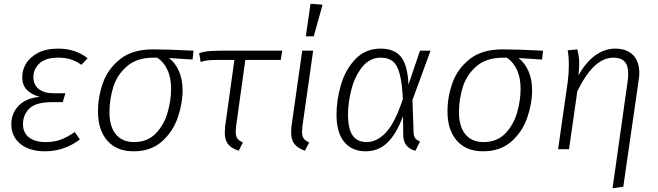

<svg xmlns="http://www.w3.org/2000/svg" viewBox="-20 -792 3493 1019"><path d="M40 -133Q40 -190 78.5 -230.5Q117 -271 191 -278Q147 -290 122.5 -315Q98 -340 98 -384Q98 -421 118.5 -455Q139 -489 182 -511.5Q225 -534 289 -534Q380 -534 445 -483L412 -448Q385 -467 356.5 -476.5Q328 -486 289 -486Q222 -486 189.5 -455.5Q157 -425 157 -383Q157 -343 185 -320Q213 -297 266 -297H327L313 -250H258Q172 -250 137 -217Q102 -184 102 -133Q102 -88 133.5 -63Q165 -38 222 -38Q267 -38 301 -50.5Q335 -63 377 -91L404 -52Q321 11 218 11Q137 11 88.5 -28Q40 -67 40 -133Z M500 -201Q500 -278 526.5 -352.5Q553 -427 618 -478.5Q683 -530 792 -530Q869 -530 1007 -523L1002 -476L877 -484Q910 -459 929.5 -415Q949 -371 949 -312Q949 -242 923 -167Q897 -92 838.5 -40.5Q780 11 689 11Q599 11 549.5 -45.5Q500 -102 500 -201ZM888 -321Q888 -380 868.5 -421.5Q849 -463 815 -486H796Q707 -486 654.5 -441Q602 -396 581.5 -331Q561 -266 561 -196Q561 -120 595 -79Q629 -38 691 -38Q763 -38 807 -84Q851 -130 869.5 -195Q888 -260 888 -321Z M1233 -122Q1231 -100 1231 -94Q1231 -70 1239.5 -57.5Q1248 -45 1269 -36L1247 8Q1207 -5 1190 -27.5Q1173 -50 1173 -89Q1173 -98 1175 -122L1224 -474H1144Q1106 -474 1086 -472Q1066 -470 1045 -463L1037 -510Q1056 -517 1083 -520Q1110 -523 1153 -523H1478L1470 -474H1282Z M1585 -122Q1583 -100 1583 -94Q1583 -70 1591.5 -57.5Q1600 -45 1621 -36L1598 8Q1559 -6 1542 -28.5Q1525 -51 1525 -90Q1525 -98 1527 -122L1584 -523H1642ZM1692 -767 1645 -599H1603L1628 -772Z M2148 -343 2209 -523H2265L2169 -261L2175 -90Q2176 -68 2184 -58Q2192 -48 2209 -41L2185 8Q2157 2 2139 -18Q2121 -38 2120 -75L2119 -176Q2084 -81 2036 -35Q1988 11 1921 11Q1848 11 1807 -38.5Q1766 -88 1766 -184Q1766 -263 1790 -343.5Q1814 -424 1867 -479Q1920 -534 2000 -534Q2072 -534 2107.5 -491Q2143 -448 2148 -343ZM1827 -184Q1827 -108 1851.5 -73Q1876 -38 1926 -38Q1980 -38 2028 -88.5Q2076 -139 2118 -266Q2114 -353 2101 -400.5Q2088 -448 2064 -467Q2040 -486 2001 -486Q1942 -486 1902.5 -436.5Q1863 -387 1845 -317Q1827 -247 1827 -184Z M2355 -201Q2355 -278 2381.5 -352.5Q2408 -427 2473 -478.5Q2538 -530 2647 -530Q2724 -530 2862 -523L2857 -476L2732 -484Q2765 -459 2784.5 -415Q2804 -371 2804 -312Q2804 -242 2778 -167Q2752 -92 2693.5 -40.5Q2635 11 2544 11Q2454 11 2404.5 -45.5Q2355 -102 2355 -201ZM2743 -321Q2743 -380 2723.5 -421.5Q2704 -463 2670 -486H2651Q2562 -486 2509.5 -441Q2457 -396 2436.5 -331Q2416 -266 2416 -196Q2416 -120 2450 -79Q2484 -38 2546 -38Q2618 -38 2662 -84Q2706 -130 2724.5 -195Q2743 -260 2743 -321Z M3312 -367Q3314 -379 3314 -400Q3314 -445 3294.5 -465.5Q3275 -486 3236 -486Q3183 -486 3136 -442.5Q3089 -399 3044 -308L3000 0H2942L2993 -357Q2999 -400 2999 -447Q2999 -491 2993 -525L3044 -530Q3049 -509 3051.5 -493.5Q3054 -478 3054 -455Q3054 -427 3050 -392Q3090 -463 3140 -498.5Q3190 -534 3245 -534Q3306 -534 3339.5 -500Q3373 -466 3373 -405Q3373 -389 3370 -369L3288 199L3231 207Z"/></svg>

Font: FiraGO Light
Style: Italic
Weight: 300
Italic angle: -8°
Designer: bBox Type GmbH
Foundry: bBox Type GmbH
Version: Version 1.001